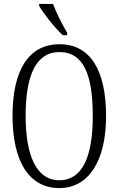

<svg xmlns="http://www.w3.org/2000/svg" viewBox="-20 -951 607 981"><path d="M301 -771H323V-784C300 -822 267 -886 251 -931H180V-921C199 -886 261 -807 301 -771ZM283 10C435 10 522 -132 522 -358C522 -594 440 -725 284 -725C123 -725 44 -587 44 -359C44 -137 122 10 283 10ZM283 -30C166 -30 111 -157 111 -358C111 -565 163 -685 284 -685C409 -685 454 -565 454 -358C454 -154 403 -30 283 -30Z"/></svg>

Font: Noto Serif Myanmar ExtraCondensed Light
Style: Regular
Weight: 300
Width: 2
Designer: Ben Mitchell and the Monotype Design Team
Foundry: Monotype Imaging Inc.
Version: Version 2.106